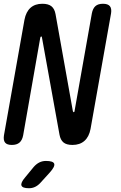

<svg xmlns="http://www.w3.org/2000/svg" viewBox="-21 -760 641 1020"><path d="M109 -655Q117 -697 141 -718.5Q165 -740 204 -740Q236 -740 252.5 -726.5Q269 -713 274 -685L366 -170L368 -166Q368 -164 370 -164Q372 -164 373.5 -165.5Q375 -167 375 -170L467 -689Q472 -715 486 -727.5Q500 -740 526 -740Q552 -740 562.5 -727.5Q573 -715 569 -689L460 -75Q452 -33 427.5 -11.5Q403 10 364 10Q332 10 316 -3.5Q300 -17 295 -45L202 -560Q202 -563 201 -564.5Q200 -566 198 -566Q196 -566 195 -564.5Q194 -563 193 -560L102 -41Q97 -15 82.5 -2.5Q68 10 42 10Q16 10 6 -2.5Q-4 -15 0 -41ZM112 183 158 127Q172 111 188 103Q204 95 223 95Q262 95 267 110Q272 125 243 157L193 212Q180 226 165 233Q150 240 133 240Q98 240 93 225.5Q88 211 112 183Z"/></svg>

Font: Maple Mono NL Medium
Style: Italic
Weight: 500
Italic angle: -10°
Monospace: yes
Designer: subframe7536
Version: Version 7.000